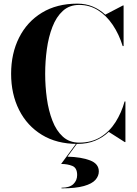

<svg xmlns="http://www.w3.org/2000/svg" viewBox="-20 -780 750 1054"><path d="M403.5 181Q403.5 141.5 377 130.8Q350.5 120 315.5 120L400 5.5H405L350.5 80Q426.5 82 474.5 100.5Q522.5 119 522.5 161Q522.5 186 504 207.2Q485.5 228.5 440.8 241.2Q396 254 317.5 254V250.5Q362 250.5 382.8 230.5Q403.5 210.5 403.5 181ZM668.5 -223V0H665L577 -56Q544.5 -25 501.8 -7.5Q459 10 405 10Q291.5 10 210 -39.8Q128.5 -89.5 84.8 -176.5Q41 -263.5 41 -375Q41 -486.5 84.8 -573.5Q128.5 -660.5 210 -710.2Q291.5 -760 405 -760Q451 -760 489.2 -744Q527.5 -728 558 -699.5L655 -750H658.5V-527H653.5Q633.5 -592 599 -643.2Q564.5 -694.5 518 -723.8Q471.5 -753 415 -753Q361 -753 325 -720.2Q289 -687.5 267.8 -632.5Q246.5 -577.5 237.2 -510.2Q228 -443 228 -375Q228 -307 237.2 -239.8Q246.5 -172.5 267.8 -117.5Q289 -62.5 325 -29.8Q361 3 415 3Q483 3 532.5 -27.8Q582 -58.5 614.5 -110Q647 -161.5 664 -223Z"/></svg>

Font: Bodoni* 48
Style: Bold
Weight: 700
Version: Version 2.2